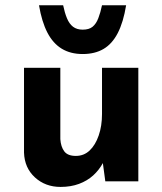

<svg xmlns="http://www.w3.org/2000/svg" viewBox="-20 -697 624 738"><path d="M212.9 21.5Q154.3 21.5 114.3 -15.1Q74.2 -51.8 72.3 -110.4V-436.5H211.9V-162.1Q213.9 -132.8 227.1 -115.2Q240.2 -97.7 271.5 -97.7Q302.7 -97.7 324.7 -118.7Q346.7 -139.6 359.4 -176.3Q372.1 -212.9 372.1 -258.8V-436.5H511.7V0H384.8L374 -80.1L376 -71.3Q361.3 -43.9 338.4 -22.9Q315.4 -2 283.7 9.8Q252 21.5 212.9 21.5ZM297.9 -489.3Q251 -489.3 217.3 -509.8Q183.6 -530.3 162.1 -571.8Q140.6 -613.3 129.9 -676.8H222.7Q228.5 -648.4 237.3 -627Q246.1 -605.5 260.7 -594.2Q275.4 -583 297.9 -583Q322.3 -583 335.9 -594.2Q349.6 -605.5 357.9 -627Q366.2 -648.4 372.1 -676.8H464.8Q454.1 -611.3 432.6 -569.8Q411.1 -528.3 377.9 -508.8Q344.7 -489.3 297.9 -489.3Z"/></svg>

Font: Josefin Sans CFJ
Style: Bold
Weight: 700
Designer: Santiago Orozco
Foundry: Typemade
Version: Version 2.001